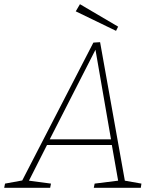

<svg xmlns="http://www.w3.org/2000/svg" viewBox="-55 -895 739 915"><path d="M422 -694 540 -34 619 -20 616 0H392L396 -20L508 -34L478 -204H169L83 -34L188 -20L184 0H-35L-31 -20L51 -35L390 -692ZM474 -231 400 -658 182 -231ZM508 -768 498 -748 306 -841 326 -875Z"/></svg>

Font: Bitter Pro ExtraLight
Style: Italic
Weight: 275
Italic angle: -9°
Designer: Sol Matas, and Bitter project Authors
Foundry: Sol Matas
Version: Version 1.010